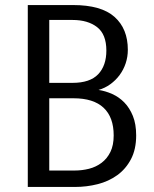

<svg xmlns="http://www.w3.org/2000/svg" viewBox="-20 -740 609 760"><path d="M269 -720Q381 -720 433.5 -673Q486 -626 486 -543Q486 -515 477.5 -489.5Q469 -464 453.5 -443Q438 -422 416.5 -406.5Q395 -391 370 -384Q397 -380 424 -368Q451 -356 472 -334.5Q493 -313 506 -281Q519 -249 519 -204Q519 -149 498.5 -110Q478 -71 444 -46.5Q410 -22 366.5 -11Q323 0 277 0H90V-720ZM175 -351V-65H275Q305 -65 332.5 -72Q360 -79 382 -95.5Q404 -112 417 -138.5Q430 -165 430 -204Q430 -276 390 -313.5Q350 -351 271 -351ZM175 -661V-412H267Q336 -412 368.5 -446Q401 -480 401 -540Q401 -604 364.5 -632.5Q328 -661 267 -661Z"/></svg>

Font: Carrois Gothic SC
Style: Regular
Weight: 400
Designer: Ralph du Carrois
Foundry: Ralph du Carrois
Version: Version 1.001